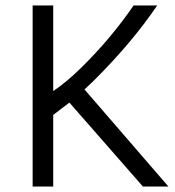

<svg xmlns="http://www.w3.org/2000/svg" viewBox="-20 -680 638 700"><path d="M174 -660V-348Q222 -380 276 -433Q384 -539 467 -660H553Q463 -527 327 -391Q312 -376 288 -354L594 0H501L233 -306L174 -261V0H99V-660Z"/></svg>

Font: Quattrocento Sans
Style: Regular
Weight: 400
Designer: Pablo Impallari
Foundry: Pablo Impallari, Igino Marini, Brenda Gallo
Version: Version 2.000